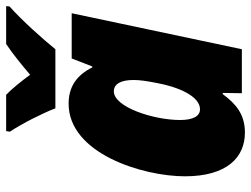

<svg xmlns="http://www.w3.org/2000/svg" viewBox="-116 -690 816 624"><g transform="rotate(-90 292.0 -378.0)"><path d="M252 -606H444C477 -647 539 -716 583 -755L584 -766H461C428 -744 395 -717 361 -688C344 -712 315 -748 296 -766H178L176 -754C203 -713 235 -650 252 -606ZM173 10C233 10 267 -20 298 -62H302L301 0H444L561 -553H414L388 -486H385C360 -536 323 -563 267 -563C105 -563 31 -322 31 -185C31 -48 93 10 173 10ZM249 -136C226 -136 214 -159 214 -201C214 -287 256 -416 307 -416C332 -416 344 -392 344 -352C344 -332 341 -310 334 -275C322 -209 292 -136 249 -136Z"/></g></svg>

Font: Noto Sans SemiCondensed Black
Style: Italic
Weight: 900
Width: 4
Italic angle: -12°
Designer: Monotype Design Team
Foundry: Monotype Imaging Inc.
Version: Version 2.013